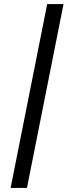

<svg xmlns="http://www.w3.org/2000/svg" viewBox="-20 -820 331 940"><path d="M291 -800 112 100H32L211 -800Z"/></svg>

Font: Albert Sans
Style: Italic
Weight: 400
Italic angle: -11.25°
Designer: Andreas Rasmussen
Foundry: a.Foundry
Version: Version 1.025